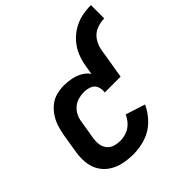

<svg xmlns="http://www.w3.org/2000/svg" viewBox="-196 -905 1070 1070"><g transform="rotate(-45 338.5 -370.0)"><path d="M258 8Q306 8 354.5 -7.5Q403 -23 440.5 -60Q478 -97 499 -143L383 -180Q373 -156 353.5 -135.5Q334 -115 308.5 -106Q283 -97 258 -97Q235 -97 213 -104Q191 -111 177.5 -128.5Q164 -146 161 -168.5Q158 -191 162 -215L180 -325Q183 -347 193 -368Q203 -389 221.5 -405Q240 -421 262.5 -427Q285 -433 307 -433Q330 -433 352 -424.5Q374 -416 382.5 -394.5Q391 -373 387 -349H512L542 -530Q547 -561 565.5 -589.5Q584 -618 615 -630.5Q646 -643 677 -643V-748Q641 -748 605 -740.5Q569 -733 535.5 -713.5Q502 -694 476.5 -664.5Q451 -635 437 -600.5Q423 -566 417 -530L408 -475Q392 -498 367 -512Q342 -526 313 -532Q284 -538 254 -538Q225 -538 195 -530.5Q165 -523 140 -502.5Q115 -482 98 -455.5Q81 -429 72 -400Q63 -371 58 -342L40 -232Q33 -192 36.5 -152.5Q40 -113 59 -81Q78 -49 109.5 -28.5Q141 -8 179.5 0Q218 8 258 8Z"/></g></svg>

Font: Iosevka Sparkle
Style: Bold Italic
Weight: 700
Italic angle: -9°
Designer: Belleve Invis
Foundry: Belleve Invis
Version: Version 4.5.0; ttfautohint (v1.8.3)